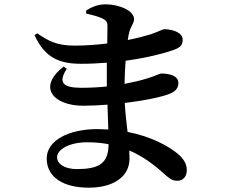

<svg xmlns="http://www.w3.org/2000/svg" viewBox="-20 -816 1040 888"><path d="M356 -410C274 -410 246 -432 289 -498L274 -508C150 -411 229 -327 365 -327C402 -327 440 -329 477 -332L481 -217L432 -219C298 -219 196 -167 196 -83C196 5 275 52 390 52C508 52 579 -1 579 -82L578 -120C639 -94 691 -56 740 -11C764 9 775 20 800 20C825 20 844 3 844 -30C844 -64 822 -91 789 -115C757 -139 683 -184 570 -206C565 -246 560 -289 557 -340C653 -351 733 -369 764 -382C787 -391 805 -405 805 -432C805 -465 766 -476 725 -476C718 -476 703 -466 660 -453C627 -443 593 -435 556 -428C557 -465 558 -502 561 -535C662 -549 741 -570 777 -583C807 -593 825 -603 825 -632C825 -670 768 -681 740 -681C732 -681 717 -671 676 -657C653 -650 616 -640 571 -631C573 -647 576 -661 579 -671C586 -696 600 -708 600 -728C600 -766 532 -796 468 -796C431 -796 401 -782 378 -767L379 -753C411 -746 432 -740 453 -731C470 -723 477 -715 477 -695L476 -615C428 -609 376 -605 325 -605C242 -605 203 -627 152 -662L140 -653C188 -547 257 -521 355 -521C396 -521 436 -523 474 -526V-463V-416C436 -412 397 -410 356 -410ZM482 -149V-148C482 -57 433 -34 335 -34C282 -34 244 -56 244 -89C244 -125 301 -158 383 -158C418 -158 451 -155 482 -149Z"/></svg>

Font: Noto Serif KR
Style: Bold
Weight: 700
Designer: Ryoko NISHIZUKA 西塚涼子 (kana & ideographs); Frank Grießhammer (Latin, Greek & Cyrillic); Wenlong ZHANG 张文龙 (bopomofo); San
Foundry: Adobe
Version: Version 2.001;hotconv 1.1.0;makeotfexe 2.6.0